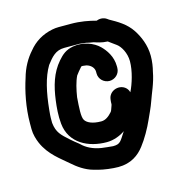

<svg xmlns="http://www.w3.org/2000/svg" viewBox="-106 -766 872 910"><g transform="rotate(-15 330.5 -311.0)"><path d="M321 -667.5H262C251.4 -667.5 240.7 -666.4 230.1 -664.3C180.5 -654.4 140.7 -629.8 111.4 -593.3C84.6 -563.6 61.1 -523.1 48 -474.7C29.1 -417.4 12.5 -340.2 12.5 -261V-233.5C12.5 -207.7 20.8 -181.4 28.4 -163.6C56.4 -98.2 109.9 -63 147.1 -30C172.7 -7.2 206.8 17.5 245.8 28.1L268.1 34.2C292.9 40.9 334.6 46.5 364.5 46.5C426.4 46.5 466.3 16.8 492.7 -18C516.9 -48.6 543.6 -96 559.4 -132C567.5 -150.5 585.8 -187.7 594.6 -214.1C605.9 -248.1 629.3 -294.9 638.7 -347.9C644.2 -369 648.5 -394.8 648.5 -423C648.5 -476.8 627.7 -522.5 606.9 -554.4C579.4 -596.8 537.6 -619.9 501.9 -639.8L493.1 -646C479.3 -655.7 459.2 -656.9 444.3 -650.1C409.5 -659.5 369.1 -667.5 321 -667.5ZM469.1 -541.5C477.9 -535.8 489.8 -525.5 506.7 -514.1C525.1 -500.7 546.5 -465 546.5 -424C546.5 -376 527.8 -316.5 510.1 -281.1C509.8 -280.5 509.3 -279.4 509 -278.5C500.5 -255.2 494.2 -234.3 483.2 -212.2C462.1 -165.8 456.7 -146.1 433 -112.1C404 -68.5 402.2 -55.5 365 -55.5C359.2 -55.5 316.1 -60.5 309.4 -61.5C268.7 -68 237.9 -84.1 216 -106C215.6 -106.5 214.7 -107.3 214 -107.9L193.2 -124.4C187.7 -128.8 182.3 -133.4 175.2 -139.8C139.8 -171.6 119.8 -188.6 114.5 -236.8V-261C114.5 -267.8 115.4 -281.4 117.3 -300.2C125.6 -383 141 -454.3 172 -505.8C197.8 -539.5 219.3 -565.5 262 -565.5H337.9C341.1 -565.1 348 -564.3 352.6 -563.8L368.4 -562C377.4 -559.8 388.5 -557.2 403.4 -555.2C417 -551 439.9 -542.2 469.1 -541.5ZM480.5 -409V-417C480.5 -465.5 453.8 -501.3 432.5 -522.5C404.3 -550.7 353.5 -570 303.3 -560.9C268.2 -554.5 248.7 -537.8 227.7 -513.6C184.7 -464.2 167.8 -403.5 158.8 -336C154.4 -302.9 150.7 -262.1 154.7 -222.3C164.6 -123.3 252.7 -81.5 342 -81.5C375.9 -81.5 409.8 -95 432.1 -111C475.3 -138.7 512.5 -191.2 512.5 -266C512.5 -283.1 504.9 -298.7 492.3 -307.8C462.5 -329.3 414.8 -312.3 410.8 -272.3L409.5 -260.1C409.5 -260.1 409.5 -259.2 409.5 -258C409.5 -248.4 409.4 -249 407.7 -243.5C399.7 -222 400.2 -219.8 395 -213.9C379.9 -196.9 362.8 -183.5 342 -183.5C297.7 -183.5 272.1 -197 263.2 -212.3C253.2 -228.5 256.5 -273.2 260.3 -323.8C265.9 -359.5 274.8 -397.5 287.5 -423.2C290.6 -427.8 307.7 -449.7 317.1 -459.4C322.3 -460.7 324.5 -460.8 341.7 -458.2C362.7 -452.7 378.5 -437 378.5 -417V-409C378.5 -379.7 402.9 -358.5 429.5 -358.5C456.1 -358.5 480.5 -379.7 480.5 -409Z"/></g></svg>

Font: Take Off
Style: YouHoser
Weight: 400
Foundry: Cannot Into Space Fonts
Version: Version 0.89